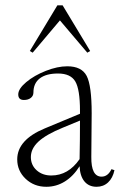

<svg xmlns="http://www.w3.org/2000/svg" viewBox="-20 -698 463 729"><path d="M104 -498 93.3 -504.4 197.8 -677.7H217.8L322.3 -504.4L311.5 -498L207.5 -620.6ZM155.8 11.2Q109.4 11.2 77.4 -19Q45.4 -49.3 45.4 -92.8Q45.4 -167 149.9 -210.4L283.7 -266.1V-276.9Q283.7 -358.4 265.9 -388.7Q248 -418.9 200.2 -418.9Q155.3 -418.9 131.1 -400.4Q106.9 -381.8 106.9 -346.7Q106.9 -334 96.9 -326.2Q86.9 -318.4 70.8 -318.4Q49.3 -318.4 49.3 -339.4Q49.3 -360.8 79.6 -386.2Q109.9 -411.6 154.1 -429Q198.2 -446.3 235.4 -446.3Q290 -446.3 309.1 -409.7Q328.1 -373 328.1 -268.1L326.7 -102.5Q325.7 -27.3 365.7 -27.3Q389.6 -27.3 403.3 -55.7L414.6 -51.8Q408.2 -22 390.4 -5.4Q372.6 11.2 346.7 11.2Q317.4 11.2 300.5 -9.3Q283.7 -29.8 282.2 -66.9Q258.8 -29.3 226.3 -9Q193.8 11.2 155.8 11.2ZM97.2 -101.6Q97.2 -71.3 119.1 -51.5Q141.1 -31.7 174.8 -31.7Q239.3 -31.7 282.2 -93.8Q283.7 -167 283.7 -240.2L218.8 -213.4Q155.3 -187.5 126.2 -160.6Q97.2 -133.8 97.2 -101.6Z"/></svg>

Font: Elstob ExtraLight
Style: Regular
Weight: 200
Designer: Peter S. Baker
Version: Version 1.015